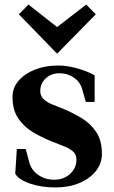

<svg xmlns="http://www.w3.org/2000/svg" viewBox="-20 -806 502 844"><path d="M224 18Q163 18 113.5 1.5Q64 -15 47 -42L54 -151H93L108 -95Q117 -59 147.5 -37.5Q178 -16 218 -16Q260 -16 288 -41.5Q316 -67 316 -104Q316 -127 300.5 -140.5Q285 -154 260 -163.5Q235 -173 208 -184Q168 -200 128 -223Q88 -246 61.5 -283.5Q35 -321 35 -380Q35 -420 61.5 -451Q88 -482 133.5 -500Q179 -518 236 -518Q275 -518 319.5 -505.5Q364 -493 396 -475V-358H357L341 -415Q332 -446 304.5 -465Q277 -484 242 -484Q205 -484 181 -461.5Q157 -439 157 -406Q157 -384 172 -370Q187 -356 211 -346.5Q235 -337 262 -326Q300 -310 338.5 -287Q377 -264 402.5 -226.5Q428 -189 428 -130Q428 -87 401 -53.5Q374 -20 328 -1Q282 18 224 18ZM231 -570 63 -743 105 -786 231 -687 359 -786 401 -743Z"/></svg>

Font: Wittgenstein
Style: Bold
Weight: 700
Designer: Jörg Drees
Foundry: Jörg Drees
Version: Version 1.303; ttfautohint (v1.8.4.7-5d5b)